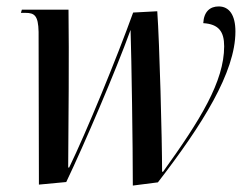

<svg xmlns="http://www.w3.org/2000/svg" viewBox="-20 -566 765 597"><path d="M393 11 471 1C609 -178 712 -341 712 -468C712 -519 693 -546 660 -546C633 -546 614 -530 612 -494C660 -491 677 -468 677 -422C677 -313 603 -193 487 -32H484C484 -132 476 -433 469 -531L394 -527C344 -388 248 -154 195 -45H192C193 -185 195 -394 193 -536H48L45 -526H59C87 -526 99 -518 100 -467L101 8L186 0C242 -117 340 -346 386 -473C389 -378 393 -115 393 11Z"/></svg>

Font: Noto Serif Display Condensed Medium
Style: Italic
Weight: 500
Width: 3
Italic angle: -12°
Designer: Monotype Design Team
Foundry: Monotype Imaging Inc.
Version: Version 2.009